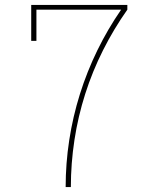

<svg xmlns="http://www.w3.org/2000/svg" viewBox="-20 -755 640 775"><path d="M245 0Q245 -95 259.5 -189.5Q274 -284 302.5 -375Q331 -466 373 -552Q415 -638 469 -716H127V-590H106V-735H494V-716Q439 -638 396 -552.5Q353 -467 324 -376Q295 -285 280.5 -190Q266 -95 266 0Z"/></svg>

Font: Iosevka HT Thin Extended
Style: Regular
Weight: 100
Width: 7
Monospace: yes
Designer: Belleve Invis
Foundry: Belleve Invis
Version: Version 32.3.0; ttfautohint (v1.8.4)